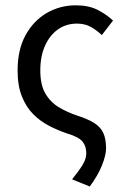

<svg xmlns="http://www.w3.org/2000/svg" viewBox="-20 -518 472 719"><path d="M316.1 180.4 250 153.6Q276.3 120.9 289.7 98.8Q303.1 76.6 303.1 55.5Q303.1 29.5 288.9 12.1Q274.6 -5.3 231.6 -18.1Q197.6 -29.5 164.3 -46.5Q131.1 -63.6 104.6 -90.2Q78 -116.8 62 -156.9Q45.9 -197 45.9 -254.2Q45.9 -332.3 76 -386.8Q106.2 -441.3 155.7 -469.7Q205.2 -498.1 263.5 -498.1Q312 -498.1 345.1 -481.3Q378.2 -464.4 403.3 -441L361.3 -386.7Q340.2 -406.3 318.6 -418Q297 -429.6 267.9 -429.6Q227.8 -429.6 197 -407.8Q166.2 -386.1 148.5 -346.5Q130.9 -306.9 130.9 -254.2Q130.9 -200.1 150 -167.6Q169.1 -135.1 200.4 -116.3Q231.8 -97.6 268.7 -85.3Q308.9 -72.4 332.6 -57.5Q356.4 -42.6 366.8 -20.1Q377.2 2.4 377.2 37.3Q377.2 62.4 362.1 100.6Q347 138.9 316.1 180.4Z"/></svg>

Font: Source Sans Variable
Style: Regular
Weight: 200
Designer: Paul D. Hunt
Foundry: Adobe Systems Incorporated
Version: Version 3.006;hotconv 1.0.111;makeotfexe 2.5.65597